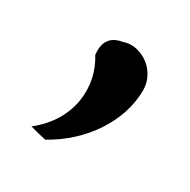

<svg xmlns="http://www.w3.org/2000/svg" viewBox="-78 -216 410 415"><g transform="rotate(30 127.0 -8.0)"><path d="M211 -71C211 -108 183 -138 147 -143C138 -144 129 -143 121 -140C89 -135 80 -114 83 -86C119 -29 117 57 41 117C55 121 68 124 81 127C159 84 211 6 211 -71Z"/></g></svg>

Font: Bluebird
Style: Ext
Weight: 400
Designer: Jasper
Foundry: Cannot Into Space Fonts
Version: Version 0.98